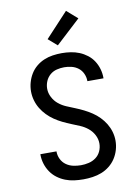

<svg xmlns="http://www.w3.org/2000/svg" viewBox="-105 -1051 809 1126"><g transform="rotate(-10 300.0 -487.5)"><path d="M299 8Q271 8 244 4.5Q217 1 191.5 -9Q166 -19 144 -35.5Q122 -52 106.5 -75Q91 -98 83 -124.5Q75 -151 75 -178V-181H171V-180Q171 -156 181.5 -134.5Q192 -113 211 -99.5Q230 -86 253 -81Q276 -76 299 -76Q322 -76 345.5 -81.5Q369 -87 388 -101Q407 -115 417 -137Q427 -159 427 -183Q427 -210 414 -234.5Q401 -259 380 -276Q359 -293 334 -303.5Q309 -314 284 -324Q259 -334 234.5 -346Q210 -358 188 -373Q166 -388 147 -407.5Q128 -427 114 -450Q100 -473 92.5 -499.5Q85 -526 85 -553Q85 -580 92.5 -606.5Q100 -633 114 -656Q128 -679 149 -696.5Q170 -714 195 -724.5Q220 -735 247 -739Q274 -743 301 -743Q328 -743 354.5 -739Q381 -735 405.5 -725Q430 -715 451.5 -698.5Q473 -682 487.5 -659.5Q502 -637 509.5 -611Q517 -585 517 -559V-555H421V-557Q421 -579 411.5 -600Q402 -621 384.5 -634.5Q367 -648 345 -653.5Q323 -659 301 -659Q279 -659 256.5 -653.5Q234 -648 216.5 -633Q199 -618 190 -596.5Q181 -575 181 -552Q181 -526 194 -501Q207 -476 228 -459Q249 -442 274 -431.5Q299 -421 324 -411Q349 -401 373 -389Q397 -377 419.5 -362Q442 -347 461 -327.5Q480 -308 494 -285Q508 -262 515.5 -236Q523 -210 523 -183Q523 -155 515 -128Q507 -101 492 -78Q477 -55 455 -37.5Q433 -20 407.5 -10Q382 0 354 4Q326 8 299 8ZM287 -792 234 -838 369 -983 433 -927Z"/></g></svg>

Font: Iosevka Fixed Medium Extended
Style: Regular
Weight: 500
Width: 7
Monospace: yes
Designer: Belleve Invis
Foundry: Belleve Invis
Version: Version 24.1.1; ttfautohint (v1.8.4)